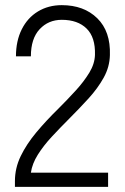

<svg xmlns="http://www.w3.org/2000/svg" viewBox="-20 -726 485 746"><path d="M38 0V-22Q38 -73 60.5 -119.5Q83 -166 121 -211.5Q159 -257 207 -304Q243 -340 274.5 -374.5Q306 -409 327 -443.5Q348 -478 349 -513Q351 -581 316.5 -615Q282 -649 220 -649Q168 -649 134 -612.5Q100 -576 100 -507H42Q42 -567 64.5 -612Q87 -657 127.5 -681.5Q168 -706 220 -706Q306 -706 358 -655Q410 -604 407 -512Q406 -466 383 -424.5Q360 -383 324.5 -344Q289 -305 248 -264Q213 -229 181 -194.5Q149 -160 127 -125Q105 -90 100 -55H400V0Z"/></svg>

Font: Zen Kaku Gothic New
Style: Regular
Weight: 400
Designer: Yoshimichi Ohira
Foundry: Positype
Version: Version 1.001